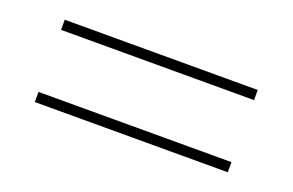

<svg xmlns="http://www.w3.org/2000/svg" viewBox="-42 -528 679 445"><g transform="rotate(20 297.0 -305.5)"><path d="M535 -382H59V-407H535ZM535 -204H59V-229H535Z"/></g></svg>

Font: Haskoy Thin
Style: Regular
Weight: 100
Designer: Ertekin Erdin
Foundry: Ertekin Erdin
Version: Version 2.000; ttfautohint (v1.8.4.7-5d5b)